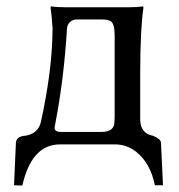

<svg xmlns="http://www.w3.org/2000/svg" viewBox="-20 -452 561 601"><path d="M150.9 -50.8Q152.3 -39.1 169.9 -39.1H298.8Q332 -39.1 337.4 -62.5Q338.9 -71.8 338.9 -87.9V-341.8Q338.9 -378.4 325.7 -386.2Q315.9 -391.1 298.8 -391.1H217.8Q194.3 -388.2 189.9 -365.2Q180.2 -204.6 152.8 -63.5Q150.9 -54.2 150.9 -50.8ZM144.5 -364.3Q142.1 -402.3 138.2 -429.2L140.1 -432.1Q158.2 -429.2 188 -429.2H378.9Q408.7 -429.2 426.8 -432.1L429.2 -429.2Q419.4 -365.2 418.9 -229V-76.2Q419.9 -34.7 459 -26.9Q481.9 -18.1 483.9 -5.9L490.2 127.9H464.8Q451.2 59.6 406.7 23.4Q377 0 339.8 0H168Q85 0 54.2 111.8Q51.8 120.6 49.8 128.9L23.9 127.9L29.8 -4.9Q30.8 -23.4 55.2 -26.9Q57.1 -26.9 58.1 -26.9Q99.1 -33.2 107.9 -69.8Q144.5 -236.3 144.5 -364.3Z"/></svg>

Font: Linux Biolinum O
Style: Regular
Weight: 400
Designer: Philipp H. Poll
Foundry: Philipp H. Poll
Version: Version 1.0.4